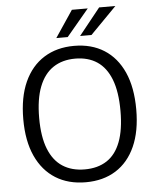

<svg xmlns="http://www.w3.org/2000/svg" viewBox="-61 -981 848 1042"><g transform="rotate(-5 363.0 -459.5)"><path d="M364.5 10Q269.5 10 200.2 -33.2Q131 -76.5 93.2 -159Q55.5 -241.5 55.5 -360Q55.5 -479.5 93.2 -562.8Q131 -646 200.5 -689.5Q270 -733 364.5 -733Q459 -733 527.8 -689.5Q596.5 -646 633.8 -563Q671 -480 671 -360Q671 -241.5 634 -159Q597 -76.5 528.2 -33.2Q459.5 10 364.5 10ZM364.5 -60Q435.5 -60 484.8 -92Q534 -124 559.5 -190.5Q585 -257 585 -359.5Q585 -463.5 559 -530.8Q533 -598 483.8 -630.8Q434.5 -663.5 364.5 -663.5Q294.5 -663.5 244.8 -630.5Q195 -597.5 168.5 -530Q142 -462.5 142 -359.5Q142 -256.5 168.5 -190.2Q195 -124 244.8 -92Q294.5 -60 364.5 -60ZM370 -929 272.5 -783.5H334.5L456.5 -929ZM518.5 -929 402 -783.5H464L607 -929Z"/></g></svg>

Font: Public Sans Thin Light
Style: Regular
Weight: 300
Version: Version 1.007